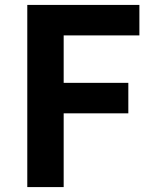

<svg xmlns="http://www.w3.org/2000/svg" viewBox="-20 -761 625 781"><path d="M91 0H239V-300H502V-424H239V-617H547V-741H91Z"/></svg>

Font: Noto Sans HK
Style: Bold
Weight: 700
Designer: Ryoko NISHIZUKA 西塚涼子 (kana, bopomofo & ideographs); Paul D. Hunt (Latin, Greek & Cyrillic); Sandoll Communications 산돌커뮤니
Foundry: Adobe
Version: Version 2.002;hotconv 1.0.116;makeotfexe 2.5.65601